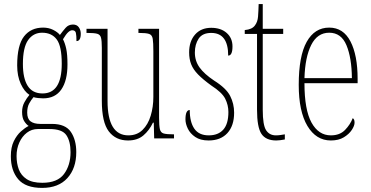

<svg xmlns="http://www.w3.org/2000/svg" viewBox="-20 -677 1812 939"><path d="M186 242Q105 242 69 199.5Q33 157 33 87Q33 43 47.5 13.5Q62 -16 82 -34Q102 -52 120 -61Q108 -69 98 -85Q88 -101 88 -130Q88 -156 99.5 -177Q111 -198 124 -213Q99 -229 81.5 -267Q64 -305 64 -357Q64 -456 97.5 -499Q131 -542 191 -542Q218 -542 240 -531Q262 -520 273 -506Q287 -525 301 -541Q315 -557 337 -557Q356 -557 365.5 -543.5Q375 -530 375 -512Q375 -476 354 -476Q354 -504 351 -516.5Q348 -529 333 -529Q324 -529 313.5 -519.5Q303 -510 288 -485Q298 -466 304 -438Q310 -410 310 -362Q310 -283 280 -239.5Q250 -196 191 -196Q181 -196 166.5 -197.5Q152 -199 144 -202Q132 -188 122.5 -170.5Q113 -153 113 -126Q113 -96 129.5 -83.5Q146 -71 177 -71H234Q300 -71 326.5 -32Q353 7 353 67Q353 146 309.5 194Q266 242 186 242ZM188 -220Q282 -220 282 -365Q282 -451 257.5 -484Q233 -517 186 -517Q143 -517 117.5 -481Q92 -445 92 -364Q92 -294 115.5 -257Q139 -220 188 -220ZM187 217Q261 217 293 174Q325 131 325 67Q325 14 304.5 -16Q284 -46 222 -46H165Q135 -46 111.5 -28Q88 -10 74.5 20Q61 50 61 86Q61 122 72 151.5Q83 181 110.5 199Q138 217 187 217Z M606 10Q546 10 512 -34.5Q478 -79 478 -184V-443Q478 -477 474 -492.5Q470 -508 455 -512Q440 -516 407 -516H403V-536H506V-183Q506 -15 608 -15Q650 -15 677 -41.5Q704 -68 717 -111Q730 -154 730 -203V-426Q730 -468 727 -487Q724 -506 709.5 -511Q695 -516 660 -516H657V-536H758V-101Q758 -62 762 -45Q766 -28 781 -24Q796 -20 829 -20H831V0H734L732 -77H728Q710 -39 681 -14.5Q652 10 606 10Z M1000 10Q960 10 935 -7Q910 -24 898.5 -48Q887 -72 887 -93Q887 -139 908 -139Q908 -80 930.5 -47.5Q953 -15 1001 -15Q1047 -15 1072 -43Q1097 -71 1097 -129Q1097 -163 1081.5 -194Q1066 -225 1013 -259Q973 -288 949 -312.5Q925 -337 915 -362.5Q905 -388 905 -421Q905 -475 934 -508Q963 -541 1013 -541Q1060 -541 1088.5 -516Q1117 -491 1117 -450Q1117 -405 1096 -405Q1096 -516 1013 -516Q970 -516 951.5 -488Q933 -460 933 -420Q933 -379 956 -347Q979 -315 1027 -283Q1086 -246 1105.5 -208Q1125 -170 1125 -126Q1125 -62 1092 -26Q1059 10 1000 10Z M1331 10Q1280 10 1258.5 -22.5Q1237 -55 1237 -141V-511H1177V-530Q1213 -533 1227 -553Q1240 -570 1242 -596Q1244 -622 1245 -657H1265V-536H1365V-511H1265V-140Q1265 -65 1281.5 -40Q1298 -15 1329 -15Q1341 -15 1350.5 -16.5Q1360 -18 1373 -20V5Q1348 10 1331 10Z M1598 10Q1526 10 1483.5 -61Q1441 -132 1441 -262Q1441 -403 1480 -472.5Q1519 -542 1590 -542Q1659 -542 1694 -474.5Q1729 -407 1729 -291V-270H1469Q1469 -140 1503.5 -77.5Q1538 -15 1598 -15Q1642 -15 1667.5 -41.5Q1693 -68 1705 -99Q1709 -97 1711.5 -92Q1714 -87 1714 -77Q1714 -62 1700.5 -41.5Q1687 -21 1661.5 -5.5Q1636 10 1598 10ZM1701 -295Q1700 -394 1674.5 -455.5Q1649 -517 1590 -517Q1532 -517 1502 -457Q1472 -397 1469 -295Z"/></svg>

Font: Noto Serif Thai ExtraCondensed Thin
Style: Regular
Weight: 100
Width: 2
Designer: Monotype Design Team
Foundry: Monotype Imaging Inc.
Version: Version 2.001; ttfautohint (v1.8.4.7-5d5b)